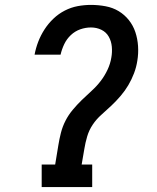

<svg xmlns="http://www.w3.org/2000/svg" viewBox="-20 -763 640 783"><path d="M150 0V-92H205L218 -171Q222 -196 228.5 -221.5Q235 -247 247 -270.5Q259 -294 276.5 -315Q294 -336 313.5 -355Q333 -374 353.5 -392.5Q374 -411 390.5 -432.5Q407 -454 418.5 -478.5Q430 -503 434 -528Q438 -550 436 -572.5Q434 -595 423.5 -613.5Q413 -632 393.5 -641.5Q374 -651 351 -651Q329 -651 307.5 -643.5Q286 -636 269 -620Q252 -604 242 -583Q232 -562 227 -540H121Q126 -567 136 -593Q146 -619 161.5 -643Q177 -667 198 -687Q219 -707 244.5 -720Q270 -733 297 -738Q324 -743 351 -743Q381 -743 410.5 -737.5Q440 -732 464 -717.5Q488 -703 505.5 -681Q523 -659 532 -632Q541 -605 543 -575Q545 -545 540 -515Q536 -489 526.5 -464Q517 -439 503.5 -416Q490 -393 472 -372Q454 -351 434.5 -332.5Q415 -314 394 -295.5Q373 -277 358 -254.5Q343 -232 335.5 -206.5Q328 -181 324 -156L313 -92H356V0Z"/></svg>

Font: Iosevka Etoile SmBdObl
Style: Regular
Weight: 600
Italic angle: -9°
Designer: Belleve Invis
Foundry: Belleve Invis
Version: Version 15.5.2; ttfautohint (v1.8.4)